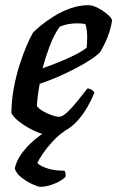

<svg xmlns="http://www.w3.org/2000/svg" viewBox="-20 -520 452 740"><path d="M164 0Q153 0 133.5 -7Q114 -14 92 -26Q70 -38 51.5 -53Q33 -68 24 -84Q24 -129 32.5 -176.5Q41 -224 54.5 -267Q68 -310 82.5 -343.5Q97 -377 107 -394Q117 -405 138.5 -422.5Q160 -440 189 -458Q218 -476 252 -488Q286 -500 321 -500Q337 -500 358 -489Q379 -478 395 -464Q411 -450 412 -441Q409 -420 401.5 -396.5Q394 -373 384 -352.5Q374 -332 365 -318Q347 -300 309 -277.5Q271 -255 224.5 -233.5Q178 -212 133 -197Q127 -164 125 -145.5Q123 -127 122 -112Q128 -102 144 -92.5Q160 -83 178 -76.5Q196 -70 207 -70Q216 -70 226.5 -77Q237 -84 250.5 -98.5Q264 -113 280.5 -133Q297 -153 317 -179Q326 -179 334 -173.5Q342 -168 344 -163Q334 -138 318 -109.5Q302 -81 280 -56Q258 -31 229 -15.5Q200 0 164 0ZM144 -257Q179 -269 210.5 -282Q242 -295 269 -308.5Q296 -322 314 -336Q315 -346 315.5 -355.5Q316 -365 316 -374Q316 -389 314.5 -402.5Q313 -416 309 -427Q301 -429 293 -429.5Q285 -430 276 -430Q260 -430 243 -427Q226 -424 210 -417Q187 -384 171 -341Q155 -298 144 -257ZM136 200Q127 200 105 190Q83 180 62.5 164Q42 148 37 129Q43 101 61.5 74.5Q80 48 105.5 25.5Q131 3 158 -14L231 -16Q205 1 183 25Q161 49 145.5 71.5Q130 94 124 109Q139 122 165.5 130Q192 138 229 138Q231 142 232.5 147.5Q234 153 232 162Q216 178 187.5 189Q159 200 136 200Z"/></svg>

Font: Texturina Medium 12pt SemiBold
Style: Italic
Weight: 600
Italic angle: -11°
Version: Version 1.002